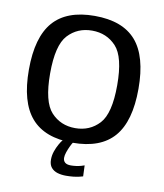

<svg xmlns="http://www.w3.org/2000/svg" viewBox="-85 -669 770 899"><g transform="rotate(10 300.5 -219.0)"><path d="M293 4Q426 4 489.8 -69.8Q553.5 -143.5 553.5 -298Q553.5 -452.5 489.8 -525.8Q426 -599 293 -599Q160.5 -599 96.5 -525.8Q32.5 -452.5 32.5 -298Q32.5 -143.5 96.5 -69.8Q160.5 4 293 4ZM293 -65.5Q223.5 -65.5 178.5 -114.2Q133.5 -163 133.5 -297.5Q133.5 -432 178.5 -480.5Q223.5 -529 293 -529Q362.5 -529 407.5 -480.5Q452.5 -432 452.5 -297.5Q452.5 -163 407.5 -114.2Q362.5 -65.5 293 -65.5ZM289.5 161.5Q307 161.5 323.5 159.8Q340 158 352.5 155Q365 152 369.5 150.5L367.5 98.5Q362.5 100.5 352 103.5Q341.5 106.5 328.8 108.2Q316 110 304 110Q284.5 110 275.5 102Q266.5 94 266.5 80Q266.5 68 271.8 52.8Q277 37.5 284 23Q291 8.5 296 1.5H245Q238.5 9 229.8 24.5Q221 40 214.2 59.5Q207.5 79 207.5 99Q207.5 123 219 136.8Q230.5 150.5 249 156Q267.5 161.5 289.5 161.5Z"/></g></svg>

Font: Anybody Thin
Style: Regular
Weight: 400
Version: Version 1.113;gftools[0.9.25]